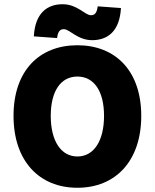

<svg xmlns="http://www.w3.org/2000/svg" viewBox="-20 -876 732 908"><path d="M346 12C526 12 648 -114 648 -328C648 -541 526 -662 346 -662C166 -662 44 -542 44 -328C44 -114 166 12 346 12ZM346 -136C268 -136 220 -210 220 -328C220 -446 268 -514 346 -514C424 -514 472 -446 472 -328C472 -210 424 -136 346 -136ZM416 -686C489 -686 546 -728 552 -838L442 -846C438 -812 426 -804 410 -804C382 -804 346 -856 276 -856C203 -856 146 -814 140 -704L250 -696C254 -730 266 -738 282 -738C310 -738 346 -686 416 -686Z"/></svg>

Font: Source Sans Pro Black
Style: Regular
Weight: 900
Designer: Paul D. Hunt
Foundry: Adobe Systems Incorporated
Version: Version 3.006;hotconv 1.0.111;makeotfexe 2.5.65597